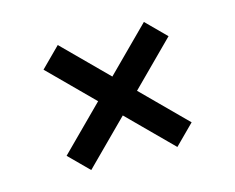

<svg xmlns="http://www.w3.org/2000/svg" viewBox="-62 -579 654 534"><g transform="rotate(-15 265.0 -312.0)"><path d="M85 -188 389 -492 445 -436 141 -132ZM389 -132 85 -436 141 -492 445 -188Z"/></g></svg>

Font: Changa ExtraLight
Style: Regular
Weight: 400
Version: Version 3.002; ttfautohint (v1.8.2)